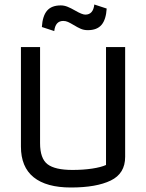

<svg xmlns="http://www.w3.org/2000/svg" viewBox="-20 -825 649 853"><path d="M166 -705Q169 -754 189 -777.5Q209 -801 250 -801Q265 -801 280 -795Q295 -789 314 -778Q345 -760 359 -760Q394 -760 399 -805L454 -787Q451 -738 431 -714.5Q411 -691 370 -691Q353 -691 339 -697Q325 -703 307 -714Q292 -723 282 -727.5Q272 -732 261 -732Q226 -732 221 -687ZM73 -174V-616H158V-189Q158 -121 191 -95.5Q224 -70 302 -70Q350 -70 389.5 -76Q429 -82 451 -92V-616H536V-128Q536 -54 472 -23Q408 8 295 8Q186 8 129.5 -37.5Q73 -83 73 -174Z"/></svg>

Font: Athiti Medium
Style: Regular
Weight: 500
Designer: CadsonDemak Team
Foundry: CadsonDemak
Version: Version 1.032